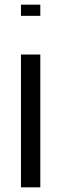

<svg xmlns="http://www.w3.org/2000/svg" viewBox="-20 -804 263 824"><path d="M70 -570H153V0H70ZM70 -784H153V-736H70Z"/></svg>

Font: Facade Sud
Style: Regular
Weight: 100
Designer: Éléonore Fines
Foundry: Velvetyne Type Foundry
Version: Version 1.001;Glyphs 3.2 (3202)